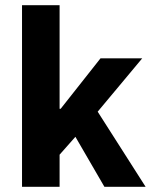

<svg xmlns="http://www.w3.org/2000/svg" viewBox="-20 -721 588 741"><path d="M65 0V-701H210V-301H214L368 -496H529L357 -290L542 0H383L271 -193L210 -124V0Z"/></svg>

Font: Source Sans 3 ExtraLight
Style: Bold
Weight: 700
Version: Version 3.052;hotconv 1.1.0;makeotfexe 2.6.0